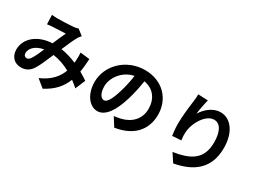

<svg xmlns="http://www.w3.org/2000/svg" viewBox="-47 -1527 3093 2318"><g transform="rotate(30 1500.0 -368.5)"><path d="M872 -520 741 -535C744 -504 744 -465 741 -426L738 -392C673 -420 599 -444 521 -456C557 -541 595 -628 621 -671C629 -685 641 -698 655 -713L575 -775C558 -768 532 -762 507 -761C460 -757 354 -752 297 -752C275 -752 241 -754 214 -757L219 -628C245 -632 280 -635 300 -636C346 -639 432 -642 472 -644C449 -597 420 -529 392 -463C191 -454 50 -336 50 -181C50 -80 116 -19 204 -19C272 -19 320 -46 360 -107C395 -162 437 -262 473 -347C559 -335 639 -305 710 -266C677 -175 607 -80 456 -15L562 72C696 2 772 -86 816 -199C847 -176 876 -153 902 -129L960 -268C931 -288 895 -311 853 -335C863 -391 868 -453 872 -520ZM342 -348C314 -285 287 -222 261 -185C243 -160 229 -150 209 -150C186 -150 167 -167 167 -200C167 -263 230 -331 342 -348Z M1446 -617C1435 -534 1416 -449 1393 -375C1352 -240 1313 -177 1271 -177C1232 -177 1192 -226 1192 -327C1192 -437 1281 -583 1446 -617ZM1582 -620C1717 -597 1792 -494 1792 -356C1792 -210 1692 -118 1564 -88C1537 -82 1509 -76 1471 -72L1546 47C1798 8 1927 -141 1927 -352C1927 -570 1771 -742 1523 -742C1264 -742 1064 -545 1064 -314C1064 -145 1156 -23 1267 -23C1376 -23 1462 -147 1522 -349C1551 -443 1568 -535 1582 -620Z M2361 -803 2224 -809C2224 -782 2221 -742 2216 -704C2202 -601 2188 -477 2188 -384C2188 -317 2195 -256 2201 -217L2324 -225C2318 -272 2317 -304 2319 -331C2324 -463 2427 -640 2545 -640C2629 -640 2680 -554 2680 -400C2680 -158 2524 -85 2302 -51L2378 65C2643 17 2816 -118 2816 -401C2816 -621 2708 -757 2569 -757C2456 -757 2369 -673 2321 -595C2327 -651 2347 -754 2361 -803Z"/></g></svg>

Font: Noto Sans Mono CJK SC
Style: Bold
Weight: 700
Designer: Ryoko NISHIZUKA 西塚涼子 (kana, bopomofo & ideographs); Paul D. Hunt (Latin, Greek & Cyrillic); Sandoll Communications 산돌커뮤니
Foundry: Adobe
Version: Version 2.004;hotconv 1.0.118;makeotfexe 2.5.65603